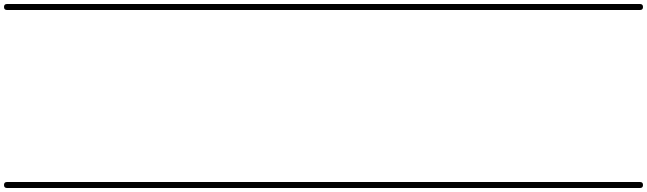

<svg xmlns="http://www.w3.org/2000/svg" viewBox="-35 -575 3235 960"><path d="M0 -555Q116 -555 231.5 -555Q347 -555 463 -555Q478 -555 478 -540Q478 -525 463 -525Q347 -525 231.5 -525Q116 -525 0 -525Q-15 -525 -15 -540Q-15 -555 0 -555ZM0 335Q116 335 231.5 335Q347 335 463 335Q478 335 478 350Q478 365 463 365Q347 365 231.5 365Q116 365 0 365Q-15 365 -15 350Q-15 335 0 335Z M463 -555Q580 -555 697 -555Q814 -555 931 -555Q946 -555 946 -540Q946 -525 931 -525Q814 -525 697 -525Q580 -525 463 -525Q448 -525 448 -540Q448 -555 463 -555ZM463 335Q580 335 697 335Q814 335 931 335Q946 335 946 350Q946 365 931 365Q814 365 697 365Q580 365 463 365Q448 365 448 350Q448 335 463 335Z M931 -555Q1064 -555 1196.5 -555Q1329 -555 1462 -555Q1477 -555 1477 -540Q1477 -525 1462 -525Q1329 -525 1196.5 -525Q1064 -525 931 -525Q916 -525 916 -540Q916 -555 931 -555ZM931 335Q1064 335 1196.5 335Q1329 335 1462 335Q1477 335 1477 350Q1477 365 1462 365Q1329 365 1196.5 365Q1064 365 931 365Q916 365 916 350Q916 335 931 335Z M1462 -555Q1589 -555 1716.5 -555Q1844 -555 1971 -555Q1986 -555 1986 -540Q1986 -525 1971 -525Q1844 -525 1716.5 -525Q1589 -525 1462 -525Q1447 -525 1447 -540Q1447 -555 1462 -555ZM1462 335Q1589 335 1716.5 335Q1844 335 1971 335Q1986 335 1986 350Q1986 365 1971 365Q1844 365 1716.5 365Q1589 365 1462 365Q1447 365 1447 350Q1447 335 1462 335Z M1971 -555Q2112 -555 2253.5 -555Q2395 -555 2536 -555Q2551 -555 2551 -540Q2551 -525 2536 -525Q2395 -525 2253.5 -525Q2112 -525 1971 -525Q1956 -525 1956 -540Q1956 -555 1971 -555ZM1971 335Q2112 335 2253.5 335Q2395 335 2536 335Q2551 335 2551 350Q2551 365 2536 365Q2395 365 2253.5 365Q2112 365 1971 365Q1956 365 1956 350Q1956 335 1971 335Z M2536 -555Q2633 -555 2730 -555Q2827 -555 2924 -555Q2939 -555 2939 -540Q2939 -525 2924 -525Q2827 -525 2730 -525Q2633 -525 2536 -525Q2521 -525 2521 -540Q2521 -555 2536 -555ZM2536 335Q2633 335 2730 335Q2827 335 2924 335Q2939 335 2939 350Q2939 365 2924 365Q2827 365 2730 365Q2633 365 2536 365Q2521 365 2521 350Q2521 335 2536 335Z M2924 -555Q2984 -555 3044.5 -555Q3105 -555 3165 -555Q3180 -555 3180 -540Q3180 -525 3165 -525Q3105 -525 3044.5 -525Q2984 -525 2924 -525Q2909 -525 2909 -540Q2909 -555 2924 -555ZM2924 335Q2984 335 3044.5 335Q3105 335 3165 335Q3180 335 3180 350Q3180 365 3165 365Q3105 365 3044.5 365Q2984 365 2924 365Q2909 365 2909 350Q2909 335 2924 335Z"/></svg>

Font: FRB American Cursive Just Guidelines
Style: Italic
Weight: 400
Italic angle: -25°
Version: Version 2.0;Modular Font Editor K font №1